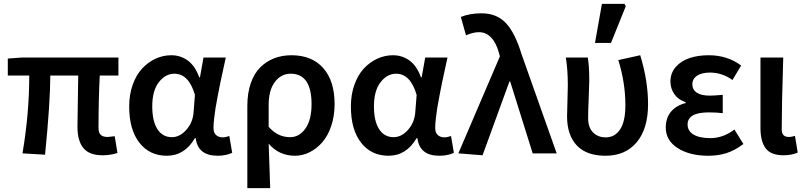

<svg xmlns="http://www.w3.org/2000/svg" viewBox="-20 -786 4126 984"><path d="M505.9 9.8Q437 9.8 407 -27.6Q377 -64.9 377 -136.2Q377 -156.2 378.7 -254.4Q380.4 -352.5 380.9 -398.9H237.8Q237.8 -263.7 210.9 6.8L95.2 0Q129.9 -203.6 129.9 -398.9H20V-485.8L91.8 -491.2H586.9V-398.9H491.2Q484.9 -271.5 484.9 -129.9Q484.9 -105 496.6 -94.5Q508.3 -84 532.2 -84Q537.6 -84 567.9 -87.9L582 -2Q545.9 9.8 505.9 9.8Z M835 12.2Q746.6 12.2 694.3 -54.7Q642.1 -121.6 642.1 -240.2Q642.1 -300.8 659.9 -351.1Q677.7 -401.4 707.8 -434.1Q737.8 -466.8 776.6 -484.9Q815.4 -502.9 857.9 -502.9Q904.8 -502.9 942.4 -475.8Q980 -448.7 1001 -390.1H1004.9L1022.9 -491.2H1137.2Q1134.3 -477.5 1123.8 -429.7Q1113.3 -381.8 1108.9 -360.4Q1104.5 -338.9 1096.4 -297.4Q1088.4 -255.9 1084.5 -231.4Q1080.6 -207 1077.4 -178.2Q1074.2 -149.4 1074.2 -129.9Q1074.2 -106 1087.4 -94Q1100.6 -82 1122.1 -82Q1135.7 -82 1155.3 -88.9L1169.9 -2.9Q1138.7 12.2 1095.2 12.2Q994.1 12.2 982.9 -78.1H979Q926.3 12.2 835 12.2ZM860.8 -83Q901.9 -83 935.3 -121.1Q968.8 -159.2 972.2 -211.9L979 -299.8Q947.3 -408.2 874 -408.2Q827.6 -408.2 793.9 -364.5Q760.3 -320.8 760.3 -241.2Q760.3 -164.6 786.9 -123.8Q813.5 -83 860.8 -83Z M1247.6 178.2V-243.2Q1247.6 -308.1 1264.9 -358.6Q1282.2 -409.2 1313.2 -440.2Q1344.2 -471.2 1384.8 -487.1Q1425.3 -502.9 1473.6 -502.9Q1578.6 -502.9 1636.7 -437Q1694.8 -371.1 1694.8 -252.9Q1694.8 -191.9 1677.7 -140.9Q1660.6 -89.8 1631.8 -56.9Q1603 -23.9 1566.9 -5.9Q1530.8 12.2 1491.7 12.2Q1409.7 12.2 1356.9 -49.8Q1358.4 -12.2 1360.8 61.8Q1363.3 135.7 1364.7 178.2ZM1466.8 -83Q1514.2 -83 1545.4 -127.4Q1576.7 -171.9 1576.7 -252Q1576.7 -408.2 1469.7 -408.2Q1420.4 -408.2 1388.7 -366Q1356.9 -323.7 1356.9 -249V-136.2Q1402.8 -83 1466.8 -83Z M1971.2 12.2Q1882.8 12.2 1830.6 -54.7Q1778.3 -121.6 1778.3 -240.2Q1778.3 -300.8 1796.1 -351.1Q1814 -401.4 1844 -434.1Q1874 -466.8 1912.8 -484.9Q1951.7 -502.9 1994.1 -502.9Q2041 -502.9 2078.6 -475.8Q2116.2 -448.7 2137.2 -390.1H2141.1L2159.2 -491.2H2273.4Q2270.5 -477.5 2260 -429.7Q2249.5 -381.8 2245.1 -360.4Q2240.7 -338.9 2232.7 -297.4Q2224.6 -255.9 2220.7 -231.4Q2216.8 -207 2213.6 -178.2Q2210.4 -149.4 2210.4 -129.9Q2210.4 -106 2223.6 -94Q2236.8 -82 2258.3 -82Q2272 -82 2291.5 -88.9L2306.2 -2.9Q2274.9 12.2 2231.4 12.2Q2130.4 12.2 2119.1 -78.1H2115.2Q2062.5 12.2 1971.2 12.2ZM1997.1 -83Q2038.1 -83 2071.5 -121.1Q2105 -159.2 2108.4 -211.9L2115.2 -299.8Q2083.5 -408.2 2010.3 -408.2Q1963.9 -408.2 1930.2 -364.5Q1896.5 -320.8 1896.5 -241.2Q1896.5 -164.6 1923.1 -123.8Q1949.7 -83 1997.1 -83Z M2453.1 9.8 2329.1 0 2542 -497.1 2537.1 -515.1Q2522.9 -566.9 2496.8 -594Q2470.7 -621.1 2435.1 -621.1Q2404.8 -621.1 2368.2 -605L2341.8 -699.2Q2387.7 -717.8 2447.8 -717.8Q2525.4 -717.8 2572.5 -668Q2619.6 -618.2 2652.8 -508.8L2833 0H2710L2594.7 -368.2H2590.8Z M3083 12.2Q2985.8 12.2 2936 -40.8Q2886.2 -93.8 2886.2 -189.9Q2886.2 -216.8 2888.2 -269.5Q2890.1 -322.3 2890.1 -348.1Q2890.1 -429.2 2879.9 -491.2H2992.2Q3000 -452.1 3000 -373Q3000 -351.1 2997.1 -283.2Q2994.1 -215.3 2994.1 -182.1Q2994.1 -132.3 3019.5 -107.2Q3044.9 -82 3084 -82Q3131.3 -82 3158.2 -123Q3185.1 -164.1 3185.1 -247.1Q3185.1 -361.3 3148.9 -478L3261.2 -502.9Q3301.3 -371.1 3301.3 -252Q3301.3 -126.5 3243.4 -57.1Q3185.5 12.2 3083 12.2ZM3029.3 -565.9 3064.9 -766.1H3180.2L3187 -753.9L3111.3 -565.9Z M3609.9 12.2Q3514.6 12.2 3453.4 -26.9Q3392.1 -65.9 3392.1 -131.8Q3392.1 -183.1 3419.9 -214.8Q3447.8 -246.6 3494.1 -257.8V-262.2Q3455.6 -274.9 3435.8 -304Q3416 -333 3416 -368.2Q3416 -412.1 3443.8 -443.4Q3471.7 -474.6 3515.1 -488.8Q3558.6 -502.9 3612.3 -502.9Q3707.5 -502.9 3778.3 -450.2L3733.9 -376Q3680.7 -414.1 3618.2 -414.1Q3577.1 -414.1 3552.7 -398.2Q3528.3 -382.3 3528.3 -354Q3528.3 -326.2 3551 -311Q3573.7 -295.9 3618.2 -295.9Q3636.2 -295.9 3684.1 -299.8V-206.1Q3650.9 -210 3612.3 -210Q3503.9 -210 3503.9 -147.9Q3503.9 -114.7 3534.4 -96.4Q3564.9 -78.1 3621.1 -78.1Q3685.5 -78.1 3744.1 -122.1L3790 -47.9Q3745.1 -14.6 3703.1 -1.2Q3661.1 12.2 3609.9 12.2Z M3995.1 9.8Q3931.2 9.8 3904.3 -25.6Q3877.4 -61 3877.4 -129.9V-491.2H3994.1Q3986.3 -245.1 3986.3 -124Q3986.3 -102.5 3995.6 -93.3Q4004.9 -84 4023.4 -84Q4037.6 -84 4054.2 -89.8L4068.4 -3.9Q4036.6 9.8 3995.1 9.8Z"/></svg>

Font: Source Sans 3 Semibold
Style: Regular
Weight: 600
Designer: Paul D. Hunt
Foundry: Adobe
Version: Version 3.052;hotconv 1.1.0;makeotfexe 2.6.0